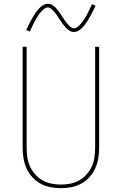

<svg xmlns="http://www.w3.org/2000/svg" viewBox="-20 -981 640 1009"><path d="M300 8Q272 8 244.5 2.5Q217 -3 193 -16Q169 -29 150 -50Q131 -71 119.5 -96.5Q108 -122 103.5 -149.5Q99 -177 99 -205V-735H120V-205Q120 -180 123.5 -155Q127 -130 137.5 -107Q148 -84 164.5 -65Q181 -46 203 -33.5Q225 -21 250 -16Q275 -11 300 -11Q325 -11 350 -16Q375 -21 397 -33.5Q419 -46 435.5 -65Q452 -84 462.5 -107Q473 -130 476.5 -155Q480 -180 480 -205V-735H501V-205Q501 -177 496.5 -149.5Q492 -122 480.5 -96.5Q469 -71 450 -50Q431 -29 407 -16Q383 -3 355.5 2.5Q328 8 300 8ZM369 -813Q356 -813 345.5 -819.5Q335 -826 326.5 -835Q318 -844 311 -853.5Q304 -863 297 -873.5Q290 -884 283 -895Q276 -906 268.5 -915Q261 -924 251 -933Q241 -942 231 -942Q226 -942 223.5 -941Q221 -940 217.5 -938Q214 -936 209.5 -932.5Q205 -929 200 -923.5Q195 -918 192.5 -915Q190 -912 187.5 -909Q185 -906 183 -902.5Q181 -899 178.5 -895.5Q176 -892 173.5 -888Q171 -884 168.5 -879.5Q166 -875 163.5 -870.5Q161 -866 158.5 -861Q156 -856 153.5 -850.5Q151 -845 148 -839.5Q145 -834 142.5 -828Q140 -822 137 -815L118 -823Q123 -835 128 -845Q133 -855 138 -864.5Q143 -874 147.5 -882Q152 -890 156.5 -897.5Q161 -905 165 -911Q169 -917 173.5 -922.5Q178 -928 185.5 -936.5Q193 -945 200.5 -950Q208 -955 215 -958Q222 -961 231 -961Q244 -961 254.5 -955Q265 -949 273.5 -939.5Q282 -930 289 -920.5Q296 -911 303 -900.5Q310 -890 317 -879Q324 -868 331.5 -859Q339 -850 349 -841Q359 -832 369 -832Q374 -832 376.5 -833Q379 -834 382.5 -836Q386 -838 390.5 -842Q395 -846 400 -851Q405 -856 407.5 -859.5Q410 -863 412.5 -866Q415 -869 417 -872Q419 -875 421.5 -879Q424 -883 426.5 -886.5Q429 -890 431.5 -894.5Q434 -899 436.5 -903.5Q439 -908 441.5 -913Q444 -918 446.5 -923.5Q449 -929 452 -934.5Q455 -940 457.5 -946Q460 -952 463 -959L482 -951Q477 -940 472 -929.5Q467 -919 462 -910Q457 -901 452.5 -892.5Q448 -884 443.5 -877Q439 -870 435 -863.5Q431 -857 426.5 -851.5Q422 -846 414.5 -837.5Q407 -829 399.5 -824Q392 -819 385 -816Q378 -813 369 -813Z"/></svg>

Font: Iosevka Thin Extended
Style: Regular
Weight: 100
Width: 7
Monospace: yes
Designer: Belleve Invis
Foundry: Belleve Invis
Version: Version 32.5.0; ttfautohint (v1.8.4)